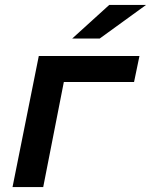

<svg xmlns="http://www.w3.org/2000/svg" viewBox="-20 -762 615 782"><path d="M526 -428H240L156 0H31L138 -534H548ZM425 -742H575L386 -605H274Z"/></svg>

Font: Montserrat Alternates SemiBold
Style: Italic
Weight: 600
Italic angle: -11.3°
Designer: Julieta Ulanovsky
Foundry: Julieta Ulanovsky
Version: Version 7.200